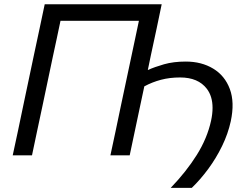

<svg xmlns="http://www.w3.org/2000/svg" viewBox="-20 -733 1162 906"><path d="M785.5 153.5Q859.5 76.5 908.8 -2.2Q958 -81 976 -163.5Q983 -196 983 -224Q983 -278.5 956 -314Q915 -367.5 830 -367.5Q781 -367.5 739.5 -356.5Q698 -345.5 661 -325.5L641.5 -234Q627.5 -168 616 -113.5Q604.5 -58.5 592 0H501Q513.5 -59 525.5 -114.5Q537 -169.5 551 -236.5L599 -462.5Q609 -510 618 -552Q627 -594 635.5 -635H265.5Q256.5 -594 248 -552Q239 -510 228.5 -461.5L181 -236Q166.5 -169 155 -114Q143.5 -59 131 0H40Q52.5 -59 64.5 -114Q76 -169 90 -236L140 -473Q154.5 -541 166.5 -597Q178.5 -653 191 -713H743Q731 -654.5 719 -598Q706.5 -541 692 -472.5L677.5 -402.5Q709.5 -417 754.2 -429.8Q799 -442.5 856.5 -442.5Q931 -442.5 986 -409.2Q1041 -376 1064.5 -313Q1088 -250 1069 -161Q1056 -101.5 1028 -44Q1000 13.5 962.8 64Q925.5 114.5 885 153.5Z"/></svg>

Font: Heraclito
Style: Italic
Weight: 400
Italic angle: -12°
Designer: Kostas Bartsokas (font) & Cristiano Sobral (main changes)
Foundry: Kostas Bartsokas (font) & Cristiano Sobral (main changes)
Version: Version 1.00;July 8, 2020;FontCreator 13.0.0.2655 64-bit